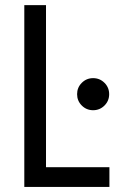

<svg xmlns="http://www.w3.org/2000/svg" viewBox="-20 -740 508 760"><path d="M76.2 0V-719.7H162.1V-78.1H413.1V0ZM348.6 -303.7Q322.3 -303.7 303.7 -322.3Q285.2 -340.8 285.2 -367.2Q285.2 -393.6 303.7 -412.1Q322.3 -430.7 348.6 -430.7Q375 -430.7 393.6 -412.1Q412.1 -393.6 412.1 -367.2Q412.1 -340.8 393.6 -322.3Q375 -303.7 348.6 -303.7Z"/></svg>

Font: Reddit Sans Condensed
Style: Regular
Weight: 400
Designer: Stephen Hutchings
Foundry: Reddit
Version: Version 1.014